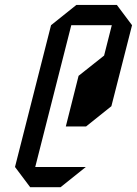

<svg xmlns="http://www.w3.org/2000/svg" viewBox="-20 -687 563 790"><path d="M229.2 83.3H104.2L41.7 0L190 -583.3L294.2 -666.7H460.8L523.3 -583.3L438.3 -250L334.2 -166.7H250.8L303.3 -375L408.3 -458.3L440 -583.3H273.3L125 0H333.3Z"/></svg>

Font: Yulong
Style: Italic
Weight: 400
Italic angle: -14.25°
Designer: GGBotNet
Foundry: f0n7.com
Version: 1.00